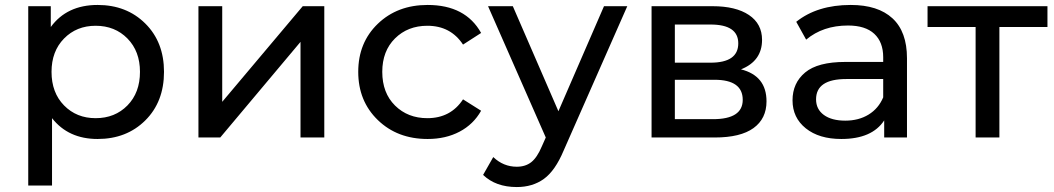

<svg xmlns="http://www.w3.org/2000/svg" viewBox="-20 -555 4253 775"><path d="M374 -535Q491 -535 566.5 -460Q642 -385 642 -265Q642 -144 566.5 -69Q491 6 374 6Q256 6 190 -78V194H94V-530H185V-446Q250 -535 374 -535ZM366 -78Q444 -78 494.5 -129.5Q545 -181 545 -265Q545 -348 494.5 -399.5Q444 -451 366 -451Q289 -451 238.5 -399.5Q188 -348 188 -265Q188 -181 238.5 -129.5Q289 -78 366 -78Z M869 0H781V-530H877V-144L1202 -530H1289V0H1193V-386Z M1706 6Q1584 6 1505 -70.5Q1426 -147 1426 -265Q1426 -383 1505 -459Q1584 -535 1706 -535Q1859 -535 1922 -422L1849 -375Q1799 -451 1705 -451Q1626 -451 1574.5 -400Q1523 -349 1523 -265Q1523 -180 1574.5 -129Q1626 -78 1705 -78Q1799 -78 1849 -154L1922 -108Q1891 -53 1835 -23.5Q1779 6 1706 6Z M2234 -106 2418 -530H2512L2255 53Q2221 134 2175.5 167Q2130 200 2066 200Q1981 200 1930 151L1971 79Q2012 118 2066 118Q2101 118 2124.5 99.5Q2148 81 2167 36L2183 0L1950 -530H2050Z M2971 -275Q3074 -249 3074 -146Q3074 -76 3021.5 -38Q2969 0 2865 0H2610V-530H2856Q2950 -530 3003 -494.5Q3056 -459 3056 -394Q3056 -309 2971 -275ZM2848 -456H2704V-302H2848Q2960 -302 2960 -380Q2960 -456 2848 -456ZM2704 -74H2858Q2978 -74 2978 -152Q2978 -233 2864 -233H2704Z M3414 -535Q3524 -535 3582.5 -481Q3641 -427 3641 -320V0H3549V-69Q3500 6 3376 6Q3286 6 3232.5 -37Q3179 -80 3179 -150Q3179 -220 3230 -262.5Q3281 -305 3392 -305H3545V-324Q3545 -385 3509 -418.5Q3473 -452 3403 -452Q3302 -452 3234 -395L3194 -467Q3279 -535 3414 -535ZM3392 -68Q3446 -68 3486 -92.5Q3526 -117 3545 -162V-236H3396Q3274 -236 3274 -154Q3274 -114 3305.5 -91Q3337 -68 3392 -68Z M3724 -530H4208V-446H4014V0H3918V-446H3724Z"/></svg>

Font: false
Style: Regular
Weight: 500
Designer: Julieta Ulanovsky
Foundry: Julieta Ulanovsky
Version: Version 7.222;hotconv 1.0.109;makeotfexe 2.5.65596